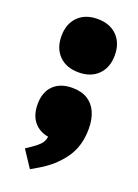

<svg xmlns="http://www.w3.org/2000/svg" viewBox="-136 -600 590 819"><g transform="rotate(20 159.0 -190.5)"><path d="M108.4 160.2 58.1 84 71.3 75.2Q110.4 49.3 122.3 33.4Q134.3 17.6 134.3 -4.9V-20.5L160.6 5.4Q106 5.4 75.2 -25.6Q44.4 -56.6 44.4 -111.8Q44.4 -167 75.4 -197.5Q106.4 -228 161.1 -228Q202.6 -228 230.2 -210.7Q257.8 -193.4 271.7 -161.9Q285.6 -130.4 285.6 -86.9Q285.6 -7.3 245.6 48.1Q205.6 103.5 143.6 139.6ZM161.6 -298.8Q106 -298.8 73.2 -331.5Q40.5 -364.3 40.5 -419.9Q40.5 -475.6 73.2 -508.3Q106 -541 161.6 -541Q217.3 -541 250 -508.3Q282.7 -475.6 282.7 -419.9Q282.7 -364.3 250 -331.5Q217.3 -298.8 161.6 -298.8Z"/></g></svg>

Font: Schibsted Grotesk Black
Style: Regular
Weight: 900
Designer: Bakken & Baeck AS, Henrik Kongsvoll
Foundry: Schibsted ASA
Version: Version 1.100;gftools[0.9.25]